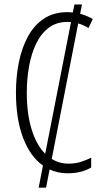

<svg xmlns="http://www.w3.org/2000/svg" viewBox="-20 -780 467 875"><path d="M353.5 -759.8 345.2 -717.3Q374 -709.5 402.8 -693.4L383.3 -652.3Q361.3 -666 336.4 -673.3L215.8 -55.7Q250.5 -34.2 292 -34.2Q324.2 -34.2 350.6 -43Q377 -51.8 395.5 -61.5V-16.6Q351.1 9.8 288.1 9.8Q244.1 9.8 206.1 -7.8L189.9 75.2H156.2L175.8 -25.4Q117.7 -66.4 85.2 -151.9Q52.7 -237.3 52.7 -357.9Q52.7 -431.2 66.2 -497.1Q79.6 -563 107.7 -614.3Q135.7 -665.5 180.2 -695.1Q224.6 -724.6 286.6 -724.6Q299.8 -724.6 312 -723.1L319.3 -759.8ZM287.6 -680.2Q237.3 -680.2 201.9 -653.3Q166.5 -626.5 144.5 -580.6Q122.6 -534.7 112.3 -476.8Q102.1 -418.9 102.1 -356.9Q102.1 -262.2 124 -190.7Q146 -119.1 186 -79.1L303.7 -679.7Q295.4 -680.2 287.6 -680.2Z"/></svg>

Font: Open Sans Condensed Light
Style: Regular
Weight: 300
Width: 3
Designer: Monotype Design Team
Foundry: Monotype Imaging Inc.
Version: Version 3.003; ttfautohint (v1.8.4)